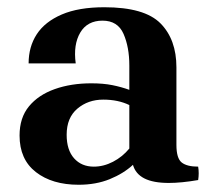

<svg xmlns="http://www.w3.org/2000/svg" viewBox="-20 -495 586 530"><path d="M197 15Q124 15 79 -20Q34 -55 34 -121Q34 -170 60 -201.5Q86 -233 131 -249Q176 -265 232 -265Q265 -265 290 -260Q315 -255 337 -247V-205Q306 -220 265 -220Q223 -220 193.5 -195Q164 -170 164 -123Q164 -81 184.5 -58Q205 -35 239 -35Q266 -35 292 -48.5Q318 -62 337 -85L347 -40Q321 -16 283 -0.5Q245 15 197 15ZM467 -309V-95Q467 -58 481.5 -46.5Q496 -35 527 -35Q530 -17 527 2Q504 6 483.5 8Q463 10 446 10Q403 10 378.5 -2.5Q354 -15 347 -40L337 -85V-314Q337 -365 321 -401.5Q305 -438 263 -438Q221 -438 201.5 -405Q182 -372 189 -320H59Q59 -366 81.5 -400.5Q104 -435 150.5 -455Q197 -475 268 -475Q379 -475 423 -430.5Q467 -386 467 -309Z"/></svg>

Font: Poltawski Nowy
Style: Bold
Weight: 700
Designer: Adam Pótawski, Mateusz Machalski, Borys Kosmynka, Ania Wieluska
Foundry: Capitalics.wtf
Version: Version 1.001;gftools[0.9.25]